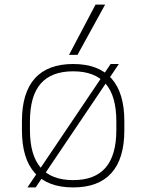

<svg xmlns="http://www.w3.org/2000/svg" viewBox="-20 -810 640 840"><path d="M100 10 464 -530H500L136 10ZM300 10Q189 10 132.5 -53Q76 -116 76 -240V-280Q76 -404 132.5 -467Q189 -530 300 -530Q411 -530 467.5 -467Q524 -404 524 -280V-240Q524 -116 467.5 -53Q411 10 300 10ZM300 -22Q395 -22 442 -76.5Q489 -131 489 -241V-279Q489 -390 442 -444Q395 -498 300 -498Q205 -498 158 -444Q111 -390 111 -279V-241Q111 -131 158 -76.5Q205 -22 300 -22ZM319 -570H282L398 -790H440Z"/></svg>

Font: M PLUS Code Latin Expanded ExtraLight
Style: Regular
Weight: 250
Width: 7
Designer: Coji Morishita
Foundry: UNDERFOREST DESIGN
Version: Version 1.002; ttfautohint (v1.8.3)